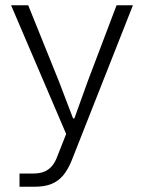

<svg xmlns="http://www.w3.org/2000/svg" viewBox="-20 -541 548 728"><path d="M54 167V117H104Q130 117 147.5 110Q165 103 177.5 88Q190 73 198 50L236 -46V-21L22 -521H87L204 -231L257 -92H262L312 -231L422 -521H484L252 67Q238 102 219.5 124Q201 146 175 156.5Q149 167 112 167Z"/></svg>

Font: Mona Sans ExtraLight Light
Style: Regular
Weight: 300
Version: Version 2.000